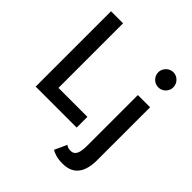

<svg xmlns="http://www.w3.org/2000/svg" viewBox="-237 -818 1189 1189"><g transform="rotate(45 358.0 -223.0)"><path d="M52 -660H157.5V-94H411V0H52ZM507 220Q470 220 445.5 212.2Q421 204.5 409 196.5L446 116Q453 121.5 461.8 125Q470.5 128.5 486 128.5Q505.5 128.5 516.5 116.8Q527.5 105 532 83.8Q536.5 62.5 536.5 33V-410.5H643.5V55Q643.5 103.5 630 140.8Q616.5 178 586.5 199Q556.5 220 507 220ZM592 -533.5Q564.5 -533.5 545.2 -553Q526 -572.5 526 -599.5Q526 -617.5 535 -632.5Q544 -647.5 559 -656.8Q574 -666 592 -666Q610.5 -666 625.5 -656.8Q640.5 -647.5 649.2 -632.5Q658 -617.5 658 -599.5Q658 -572.5 638.8 -553Q619.5 -533.5 592 -533.5Z"/></g></svg>

Font: League Spartan Thin Medium
Style: Regular
Weight: 500
Version: Version 2.002